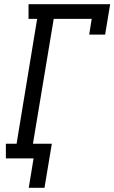

<svg xmlns="http://www.w3.org/2000/svg" viewBox="-20 -755 545 915"><path d="M117 140 140 0H8V-70H59L157 -665H116V-735H505L481 -590H405L417 -665H236L137 -70H227L192 140Z"/></svg>

Font: Iosevka Curly Slab Oblique
Style: Regular
Weight: 400
Italic angle: -9°
Monospace: yes
Designer: Belleve Invis
Foundry: Belleve Invis
Version: Version 11.1.0; ttfautohint (v1.8.3)